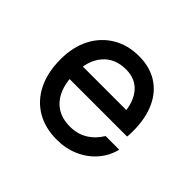

<svg xmlns="http://www.w3.org/2000/svg" viewBox="-142 -817 1034 1034"><g transform="rotate(45 375.0 -300.0)"><path d="M185 -362H585L548 -305Q548 -406 506.5 -461Q465 -516 388 -516Q304 -516 256 -459.5Q208 -403 208 -305Q208 -200 256 -142Q304 -84 392 -84Q448 -84 491.5 -110Q535 -136 564 -184H668Q653 -124 613.5 -79Q574 -34 517 -9Q460 16 392 16Q302 16 236.5 -23Q171 -62 135.5 -134Q100 -206 100 -305Q100 -399 136 -468.5Q172 -538 237 -577Q302 -616 388 -616Q469 -616 528 -579Q587 -542 618.5 -472.5Q650 -403 650 -307Q650 -296 649.5 -285.5Q649 -275 648 -264H185Z"/></g></svg>

Font: Martian Mono SemiExpanded
Style: Regular
Weight: 400
Width: 6
Monospace: yes
Designer: Roman Shamin
Foundry: Evil Martians
Version: Version 1.000